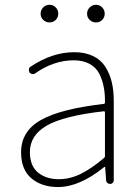

<svg xmlns="http://www.w3.org/2000/svg" viewBox="-20 -754 575 787"><path d="M217.8 12.7Q151.4 12.7 108.9 -22.9Q66.4 -58.6 66.4 -129.9Q66.4 -215.8 147 -261.7Q227.5 -307.6 405.3 -328.1Q410.2 -329.1 410.2 -333Q410.2 -337.9 410.2 -342.8Q410.2 -372.1 405.3 -396.5Q400.4 -424.8 387.2 -451.2Q374 -477.5 347.2 -492.2Q320.3 -506.8 282.2 -506.8Q200.2 -506.8 124 -453.1Q118.2 -449.2 111.3 -450.7Q104.5 -452.1 100.6 -457Q97.7 -463.9 98.6 -470.7Q99.6 -477.5 106.4 -481.4Q194.3 -540 284.2 -540Q329.1 -540 361.3 -524.4Q393.6 -508.8 411.6 -480.5Q429.7 -452.1 438 -418Q446.3 -383.8 446.3 -340.8V-14.6Q446.3 -8.8 441.9 -4.4Q437.5 0 431.2 0Q424.8 0 419.9 -4.4Q415 -8.8 415 -14.6L411.1 -68.4Q411.1 -70.3 409.7 -70.3Q408.2 -70.3 407.2 -69.3Q305.7 12.7 217.8 12.7ZM220.7 -19.5Q266.6 -19.5 310.5 -41Q354.5 -62.5 406.2 -106.4Q410.2 -109.4 410.2 -113.3V-293.9Q410.2 -297.9 405.3 -297.9Q241.2 -279.3 171.9 -239.3Q102.5 -199.2 102.5 -130.9Q102.5 -74.2 135.7 -46.9Q168.9 -19.5 220.7 -19.5ZM208.5 -672.4Q198.2 -662.1 183.1 -662.1Q168 -662.1 157.2 -672.4Q146.5 -682.6 146.5 -697.8Q146.5 -712.9 157.2 -723.6Q168 -734.4 183.1 -734.4Q198.2 -734.4 208.5 -723.6Q218.8 -712.9 218.8 -697.8Q218.8 -682.6 208.5 -672.4ZM373 -662.1Q358.4 -662.1 347.7 -672.4Q336.9 -682.6 336.9 -697.8Q336.9 -712.9 347.7 -723.6Q358.4 -734.4 373 -734.4Q388.7 -734.4 398.9 -723.6Q409.2 -712.9 409.2 -697.8Q409.2 -682.6 398.9 -672.4Q388.7 -662.1 373 -662.1Z"/></svg>

Font: Gen Jyuu Gothic ExtraLight
Style: Regular
Weight: 100
Designer: [Source Han Sans]
Ryoko NISHIZUKA  (kana & ideographs); Paul D. Hunt (Latin, Greek & Cyrillic); Wenlong ZHANG  (bopomofo
Version: Version 1.002.20150607